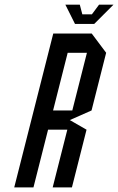

<svg xmlns="http://www.w3.org/2000/svg" viewBox="-20 -812 512 832"><path d="M125 0H41.7L210.8 -666.7H377.5L440 -583.3L376.7 -333.3L282.5 -291.7L355 -250L291.7 0H208.3L271.7 -250H188.3ZM210 -333.3H293.3L356.7 -583.3H273.3ZM305 -708.3 263.3 -791.7H325.8L336.7 -750H378.3L409.2 -791.7H471.7L388.3 -708.3Z"/></svg>

Font: Yulong
Style: Italic
Weight: 400
Italic angle: -14.25°
Designer: GGBotNet
Foundry: f0n7.com
Version: 1.00